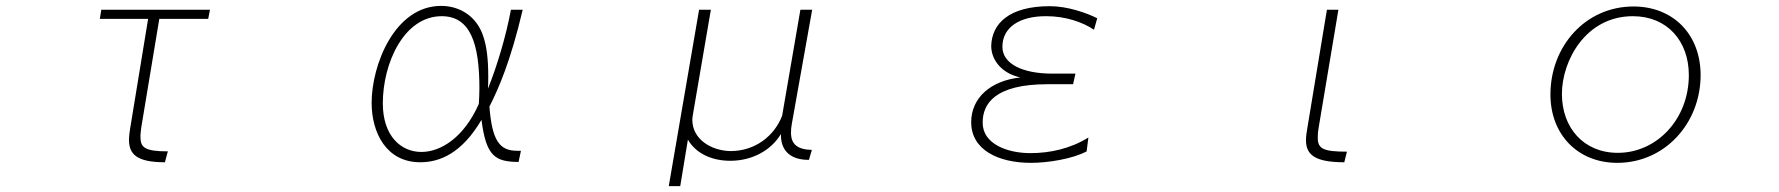

<svg xmlns="http://www.w3.org/2000/svg" viewBox="-20 -523 6040 652"><path d="M540 28 550 -9C470 -9 457 -23 457 -58V-64C457 -71 459 -81 460 -92L521 -459H687L693 -490H324L319 -459H483L422 -87C421 -81 418 -61 418 -49C418 0 443 28 540 28Z M1741 27 1749 -11H1736C1676 -11 1651 -46 1642 -161C1673 -222 1714 -315 1755 -490H1715C1699 -403 1668 -298 1637 -222C1638 -237 1638 -251 1638 -264C1638 -326 1632 -366 1622 -397C1600 -468 1541 -503 1478 -503C1320 -503 1242 -302 1242 -174C1242 -72 1292 28 1407 28C1473 28 1548 -2 1615 -116C1631 10 1663 26 1741 27ZM1606 -170C1555 -55 1476 -7 1411 -7C1341 -7 1280 -62 1280 -172C1280 -309 1352 -468 1480 -468C1577 -468 1608 -376 1608 -223C1608 -205 1607 -188 1606 -170Z M2354 -490 2251 109H2290L2316 -49C2339 -8 2389 23 2460 23C2535 23 2599 -13 2632 -68V-63C2632 -44 2636 20 2727 20L2737 -14C2686 -15 2667 -35 2666 -70C2666 -82 2667 -93 2669 -103L2738 -490H2698L2636 -130C2610 -62 2545 -10 2461 -10C2394 -11 2331 -51 2331 -116C2331 -122 2332 -128 2333 -134L2394 -490Z M3670 -9 3676 -56C3615 -18 3545 -3 3479 -3C3401 -3 3317 -34 3317 -106V-107C3317 -171 3359 -237 3537 -237H3624L3632 -273H3553C3453 -273 3384 -306 3384 -364C3384 -430 3442 -468 3531 -468H3534C3596 -468 3655 -449 3695 -422L3706 -461C3670 -479 3606 -502 3545 -502C3407 -502 3348 -443 3346 -367C3346 -320 3381 -274 3445 -260C3343 -249 3278 -190 3278 -108C3278 -14 3370 30 3481 30C3540 30 3624 16 3670 -9Z M4545 28 4554 -8C4476 -8 4455 -17 4455 -54V-62C4455 -69 4456 -79 4458 -90L4525 -490H4486L4419 -85C4417 -73 4415 -60 4415 -50V-46C4415 4 4448 28 4545 28Z M5472 30C5634 30 5755 -105 5755 -268C5755 -406 5662 -501 5527 -501C5364 -501 5245 -366 5245 -202C5245 -67 5337 30 5472 30ZM5474 -4C5357 -4 5284 -90 5284 -204C5284 -317 5365 -468 5525 -468C5642 -468 5715 -383 5715 -268C5715 -117 5605 -4 5474 -4Z"/></svg>

Font: LINE Seed JP_OTF Thin
Style: Regular
Weight: 250
Designer: LY Corporation & Fontrix & Fontworks
Version: Version 1.007